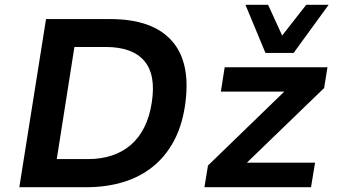

<svg xmlns="http://www.w3.org/2000/svg" viewBox="-20 -785 1412 805"><path d="M61 0 173 -705H442Q622 -705 702.5 -611.5Q783 -518 755 -338Q742 -254 707.5 -191Q673 -128 620 -85.5Q567 -43 496.5 -21.5Q426 0 340 0ZM218 -118H349Q404 -118 449 -133Q494 -148 528 -177Q562 -206 584.5 -250.5Q607 -295 616 -353Q635 -471 585 -529.5Q535 -588 424 -588H292ZM837 0 852 -91 1205 -433 1197 -401H906L922 -503H1353L1339 -416L981 -70L989 -103H1301L1284 0ZM1093 -563 1009 -765H1104L1163 -636L1264 -765H1358L1211 -563Z"/></svg>

Font: Nunito Sans 6pt
Style: Bold Italic
Weight: 700
Italic angle: -9°
Version: Version 3.101;gftools[0.9.27]